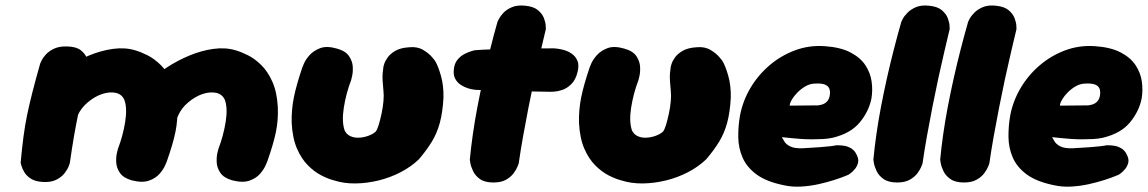

<svg xmlns="http://www.w3.org/2000/svg" viewBox="-20 -671 4227 707"><path d="M465 -7Q434 -16 421.5 -34.5Q409 -53 408 -73Q407 -93 410.5 -107.5Q414 -122 414 -122Q433 -172 441 -222.5Q449 -273 438 -303Q429 -324 406.5 -329Q384 -334 356.5 -325Q329 -316 303 -294Q278 -273 266 -245.5Q254 -218 249 -192Q244 -166 239 -150Q233 -129 231 -119Q229 -109 228 -103Q227 -97 223 -86Q223 -86 221 -77.5Q219 -69 211.5 -57.5Q204 -46 188 -37Q172 -28 144 -26Q122 -25 107 -37.5Q92 -50 84.5 -62.5Q77 -75 77 -75Q70 -87 70.5 -99.5Q71 -112 76 -131.5Q81 -151 85 -183Q87 -223 90.5 -248Q94 -273 101.5 -291Q109 -309 121.5 -326.5Q134 -344 155 -368Q184 -396 223.5 -422Q263 -448 307.5 -466.5Q352 -485 396 -491Q440 -497 477 -486Q498 -480 523 -467.5Q548 -455 572 -431.5Q596 -408 613 -370Q630 -332 633 -276Q635 -229 626 -185Q617 -141 594 -76Q594 -76 588 -62Q582 -48 568 -31.5Q554 -15 529 -6Q504 3 465 -7ZM136 -1Q109 -3 93 -13.5Q77 -24 69 -38Q61 -52 58.5 -62Q56 -72 56 -72Q61 -126 66.5 -168Q72 -210 80 -248.5Q88 -287 99.5 -332Q111 -377 128 -437Q128 -437 132.5 -447Q137 -457 148 -469.5Q159 -482 178.5 -491.5Q198 -501 228 -500Q261 -499 277.5 -486Q294 -473 300 -456.5Q306 -440 306.5 -427.5Q307 -415 307 -415Q295 -367 285.5 -328Q276 -289 268 -251Q260 -213 252.5 -169.5Q245 -126 237 -70Q237 -70 233 -59Q229 -48 218 -33.5Q207 -19 187 -9Q167 1 136 -1ZM835 -7Q804 -16 791.5 -34.5Q779 -53 778 -73Q777 -93 780.5 -107.5Q784 -122 784 -122Q803 -172 811 -222.5Q819 -273 808 -303Q799 -324 776.5 -329Q754 -334 726.5 -325Q699 -316 673 -294Q648 -273 636 -245.5Q624 -218 619 -192Q614 -166 609 -150Q603 -129 601 -119Q599 -109 598 -103Q597 -97 593 -86Q593 -86 591 -77.5Q589 -69 581.5 -57.5Q574 -46 558 -37Q542 -28 514 -26Q492 -25 477 -37.5Q462 -50 454.5 -62.5Q447 -75 447 -75Q440 -87 440.5 -99.5Q441 -112 446 -131.5Q451 -151 455 -183Q457 -223 460.5 -248Q464 -273 471.5 -291Q479 -309 491.5 -326.5Q504 -344 525 -368Q554 -396 593.5 -422Q633 -448 677.5 -466.5Q722 -485 766 -491Q810 -497 847 -486Q868 -480 893 -467.5Q918 -455 942 -431.5Q966 -408 983 -370Q1000 -332 1003 -276Q1005 -229 996 -185Q987 -141 964 -76Q964 -76 958 -62Q952 -48 938 -31.5Q924 -15 899 -6Q874 3 835 -7Z M1209 -7Q1189 -12 1163.5 -25Q1138 -38 1114 -62Q1090 -86 1073.5 -124Q1057 -162 1054 -219Q1053 -267 1062 -312Q1071 -357 1093 -422Q1093 -422 1099 -436.5Q1105 -451 1119.5 -467.5Q1134 -484 1158.5 -493.5Q1183 -503 1221 -492Q1253 -483 1265.5 -464Q1278 -445 1279 -425Q1280 -405 1276.5 -390.5Q1273 -376 1273 -376Q1254 -326 1246 -274.5Q1238 -223 1249 -191Q1256 -176 1270.5 -169.5Q1285 -163 1302.5 -164Q1320 -165 1336.5 -171Q1353 -177 1363 -186Q1369 -193 1374.5 -211Q1380 -229 1385 -252.5Q1390 -276 1392 -298.5Q1394 -321 1392 -336Q1390 -358 1389 -373Q1388 -388 1389 -400.5Q1390 -413 1392 -426Q1392 -426 1395 -436Q1398 -446 1407.5 -459.5Q1417 -473 1436 -484Q1455 -495 1487 -497Q1517 -500 1538.5 -487Q1560 -474 1571 -460.5Q1582 -447 1582 -447Q1593 -429 1603.5 -392.5Q1614 -356 1613 -311Q1610 -257 1599.5 -218.5Q1589 -180 1570 -149Q1551 -118 1523 -85Q1494 -57 1455.5 -37Q1417 -17 1374 -6.5Q1331 4 1288.5 4.5Q1246 5 1209 -7Z M1797 1Q1765 1 1747.5 -11.5Q1730 -24 1722 -41Q1714 -58 1712 -70.5Q1710 -83 1710 -83Q1714 -126 1721 -175.5Q1728 -225 1738 -277.5Q1748 -330 1760 -383.5Q1772 -437 1785 -489.5Q1798 -542 1812 -591Q1812 -591 1817 -601Q1822 -611 1833.5 -623.5Q1845 -636 1865 -644.5Q1885 -653 1914 -650Q1945 -647 1961 -633.5Q1977 -620 1983 -604Q1989 -588 1989.5 -576Q1990 -564 1990 -564Q1981 -526 1970 -479.5Q1959 -433 1948 -382Q1937 -331 1926.5 -277.5Q1916 -224 1906.5 -171Q1897 -118 1890 -69Q1890 -69 1886 -58.5Q1882 -48 1872 -34Q1862 -20 1844 -9.5Q1826 1 1797 1ZM2007 -333Q1928 -334 1858.5 -336.5Q1789 -339 1734 -340Q1734 -340 1725 -341Q1716 -342 1703 -346Q1690 -350 1677.5 -358Q1665 -366 1657 -379.5Q1649 -393 1651 -414Q1653 -437 1664.5 -451Q1676 -465 1691 -472.5Q1706 -480 1717 -483Q1728 -486 1728 -486Q1736 -487 1758 -488Q1780 -489 1811.5 -490Q1843 -491 1879 -491.5Q1915 -492 1951.5 -492.5Q1988 -493 2020 -493Q2020 -493 2030.5 -492Q2041 -491 2056 -487Q2071 -483 2085 -473.5Q2099 -464 2106 -448Q2113 -432 2107 -407Q2100 -377 2083.5 -361Q2067 -345 2049.5 -339.5Q2032 -334 2019.5 -333.5Q2007 -333 2007 -333Z M2267 -7Q2247 -12 2221.5 -25Q2196 -38 2172 -62Q2148 -86 2131.5 -124Q2115 -162 2112 -219Q2111 -267 2120 -312Q2129 -357 2151 -422Q2151 -422 2157 -436.5Q2163 -451 2177.5 -467.5Q2192 -484 2216.5 -493.5Q2241 -503 2279 -492Q2311 -483 2323.5 -464Q2336 -445 2337 -425Q2338 -405 2334.5 -390.5Q2331 -376 2331 -376Q2312 -326 2304 -274.5Q2296 -223 2307 -191Q2314 -176 2328.5 -169.5Q2343 -163 2360.5 -164Q2378 -165 2394.5 -171Q2411 -177 2421 -186Q2427 -193 2432.5 -211Q2438 -229 2443 -252.5Q2448 -276 2450 -298.5Q2452 -321 2450 -336Q2448 -358 2447 -373Q2446 -388 2447 -400.5Q2448 -413 2450 -426Q2450 -426 2453 -436Q2456 -446 2465.5 -459.5Q2475 -473 2494 -484Q2513 -495 2545 -497Q2575 -500 2596.5 -487Q2618 -474 2629 -460.5Q2640 -447 2640 -447Q2651 -429 2661.5 -392.5Q2672 -356 2671 -311Q2668 -257 2657.5 -218.5Q2647 -180 2628 -149Q2609 -118 2581 -85Q2552 -57 2513.5 -37Q2475 -17 2432 -6.5Q2389 4 2346.5 4.5Q2304 5 2267 -7Z M2866 11Q2802 -2 2766 -28.5Q2730 -55 2714.5 -90.5Q2699 -126 2698.5 -166Q2698 -206 2705 -246Q2715 -299 2743 -346.5Q2771 -394 2813 -430Q2855 -466 2907 -485.5Q2959 -505 3017 -501Q3075 -497 3111.5 -478Q3148 -459 3166.5 -431Q3185 -403 3189.5 -371Q3194 -339 3189 -309Q3180 -262 3146.5 -221Q3113 -180 3047 -164Q3030 -160 3010 -159Q2990 -158 2968.5 -158Q2947 -158 2927.5 -159.5Q2908 -161 2892.5 -162.5Q2877 -164 2868 -165Q2859 -166 2859 -166Q2862 -161 2868 -150.5Q2874 -140 2889.5 -132Q2905 -124 2935 -125Q2974 -127 2998.5 -129Q3023 -131 3036.5 -132.5Q3050 -134 3054.5 -135Q3059 -136 3059 -136Q3059 -136 3068 -136Q3077 -136 3089.5 -134Q3102 -132 3114.5 -124.5Q3127 -117 3134 -102Q3143 -85 3139.5 -71.5Q3136 -58 3127.5 -48Q3119 -38 3112 -33Q3105 -28 3105 -28Q3105 -28 3090.5 -22Q3076 -16 3051 -8Q3026 0 2995 7Q2964 14 2930.5 16Q2897 18 2866 11ZM2888 -282 2992 -283Q2992 -283 2995.5 -283.5Q2999 -284 3005 -285.5Q3011 -287 3017 -290.5Q3023 -294 3028 -300.5Q3033 -307 3035 -317Q3038 -333 3034 -344Q3030 -355 3016.5 -360Q3003 -365 2977 -363Q2961 -362 2945.5 -353Q2930 -344 2917 -331Q2904 -318 2896 -304.5Q2888 -291 2888 -282Z M3284 1Q3252 1 3234 -11.5Q3216 -24 3208 -41Q3200 -58 3198 -70.5Q3196 -83 3196 -83Q3200 -126 3207 -175.5Q3214 -225 3224 -277.5Q3234 -330 3246 -383.5Q3258 -437 3271.5 -489.5Q3285 -542 3299 -591Q3299 -591 3304 -601Q3309 -611 3321 -623.5Q3333 -636 3352.5 -644.5Q3372 -653 3401 -650Q3432 -647 3448 -633.5Q3464 -620 3470 -604Q3476 -588 3476.5 -576Q3477 -564 3477 -564Q3468 -526 3457 -479.5Q3446 -433 3435 -382Q3424 -331 3413.5 -277.5Q3403 -224 3393.5 -171Q3384 -118 3377 -69Q3377 -69 3373 -58.5Q3369 -48 3359 -34Q3349 -20 3330.5 -9.5Q3312 1 3284 1Z M3530 1Q3498 1 3480 -11.5Q3462 -24 3454 -41Q3446 -58 3444 -70.5Q3442 -83 3442 -83Q3446 -126 3453 -175.5Q3460 -225 3470 -277.5Q3480 -330 3492 -383.5Q3504 -437 3517.5 -489.5Q3531 -542 3545 -591Q3545 -591 3550 -601Q3555 -611 3567 -623.5Q3579 -636 3598.5 -644.5Q3618 -653 3647 -650Q3678 -647 3694 -633.5Q3710 -620 3716 -604Q3722 -588 3722.5 -576Q3723 -564 3723 -564Q3714 -526 3703 -479.5Q3692 -433 3681 -382Q3670 -331 3659.5 -277.5Q3649 -224 3639.5 -171Q3630 -118 3623 -69Q3623 -69 3619 -58.5Q3615 -48 3605 -34Q3595 -20 3576.5 -9.5Q3558 1 3530 1Z M3861 11Q3797 -2 3761 -28.5Q3725 -55 3709.5 -90.5Q3694 -126 3693.5 -166Q3693 -206 3700 -246Q3710 -299 3738 -346.5Q3766 -394 3808 -430Q3850 -466 3902 -485.5Q3954 -505 4012 -501Q4070 -497 4106.5 -478Q4143 -459 4161.5 -431Q4180 -403 4184.5 -371Q4189 -339 4184 -309Q4175 -262 4141.5 -221Q4108 -180 4042 -164Q4025 -160 4005 -159Q3985 -158 3963.5 -158Q3942 -158 3922.5 -159.5Q3903 -161 3887.5 -162.5Q3872 -164 3863 -165Q3854 -166 3854 -166Q3857 -161 3863 -150.5Q3869 -140 3884.5 -132Q3900 -124 3930 -125Q3969 -127 3993.5 -129Q4018 -131 4031.5 -132.5Q4045 -134 4049.5 -135Q4054 -136 4054 -136Q4054 -136 4063 -136Q4072 -136 4084.5 -134Q4097 -132 4109.5 -124.5Q4122 -117 4129 -102Q4138 -85 4134.5 -71.5Q4131 -58 4122.5 -48Q4114 -38 4107 -33Q4100 -28 4100 -28Q4100 -28 4085.5 -22Q4071 -16 4046 -8Q4021 0 3990 7Q3959 14 3925.5 16Q3892 18 3861 11ZM3883 -282 3987 -283Q3987 -283 3990.5 -283.5Q3994 -284 4000 -285.5Q4006 -287 4012 -290.5Q4018 -294 4023 -300.5Q4028 -307 4030 -317Q4033 -333 4029 -344Q4025 -355 4011.5 -360Q3998 -365 3972 -363Q3956 -362 3940.5 -353Q3925 -344 3912 -331Q3899 -318 3891 -304.5Q3883 -291 3883 -282Z"/></svg>

Font: Sour Gummy Black
Style: Italic
Weight: 900
Italic angle: -11.3°
Designer: Stefie Justprince
Foundry: Eifetstype
Version: Version 1.000